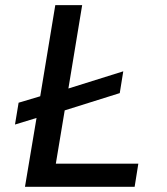

<svg xmlns="http://www.w3.org/2000/svg" viewBox="-20 -718 640 738"><path d="M511.7 -88.8H194.6L228.7 -293.7L440.3 -360.1L453.8 -443.9L242.9 -377.8L295.8 -698.2H192.5L134.6 -348L51.5 -323.2L37.6 -239.3L120.4 -264.6L76 0H497.5Z"/></svg>

Font: Margiela Mono Italic Medium It
Style: Regular
Weight: 500
Designer: Mike Abbink, Paul van der Laan, Pieter van Rosmalen
Foundry: Bold Monday
Version: Version 2.003 2021